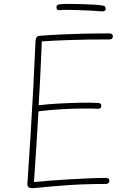

<svg xmlns="http://www.w3.org/2000/svg" viewBox="-20 -948 663 983"><path d="M154 15Q144 16 136 14.5Q128 13 124 8.5Q120 4 120 -5Q129 -131 136.5 -255.5Q144 -380 150.5 -501.5Q157 -623 162 -740Q163 -752 168 -758Q173 -764 186 -765Q238 -769 291.5 -771.5Q345 -774 406 -775.5Q467 -777 539 -777Q549 -777 553.5 -772.5Q558 -768 558 -762Q558 -755 553.5 -750.5Q549 -746 539 -746Q486 -746 439.5 -745.5Q393 -745 351 -743.5Q309 -742 270.5 -740.5Q232 -739 194 -736Q192 -686 189.5 -629.5Q187 -573 184 -516.5Q181 -460 178 -409Q226 -415 283 -418Q340 -421 393.5 -422Q447 -423 482 -421Q490 -421 494.5 -417Q499 -413 499 -406Q499 -399 494.5 -395Q490 -391 482 -391Q453 -393 402 -392.5Q351 -392 291.5 -388.5Q232 -385 177 -378Q172 -289 166 -196.5Q160 -104 154 -16Q191 -20 238.5 -23.5Q286 -27 336.5 -30Q387 -33 435 -35Q483 -37 521 -37Q531 -37 535.5 -33.5Q540 -30 540 -23Q540 -15 534.5 -10.5Q529 -6 521 -6Q498 -6 477 -6Q456 -6 436 -5Q389 -4 342 -1Q295 2 248.5 6Q202 10 154 15ZM286 -896Q276 -895 272.5 -899.5Q269 -904 269 -911Q269 -918 273 -921.5Q277 -925 286 -926Q304 -928 333 -928Q362 -928 394.5 -927Q427 -926 456 -924.5Q485 -923 503 -920Q514 -919 517.5 -914.5Q521 -910 521 -902Q521 -895 515.5 -892Q510 -889 498 -890Q477 -892 448.5 -893.5Q420 -895 389 -896Q358 -897 331 -897.5Q304 -898 286 -896Z"/></svg>

Font: Playpen Sans Thin
Style: Regular
Weight: 250
Designer: Laura Meseguer, Veronika Burian, José Scaglione
Foundry: TypeTogether
Version: Version 1.001